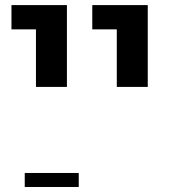

<svg xmlns="http://www.w3.org/2000/svg" viewBox="-20 -601 688 769"><path d="M25.9 0ZM447.8 -483.4H349.6V-580.6H571.8V-252.9H447.8ZM124 -483.4H25.9V-580.6H248V-252.9H124ZM79.1 91.8H295.4V147.9H79.1Z"/></svg>

Font: Heebo Medium
Style: Regular
Weight: 500
Designer: Oded Ezer
Foundry: Meir Sadan
Version: Version 2.001; ttfautohint (v1.5.14-ce02) -l 8 -r 50 -G 200 